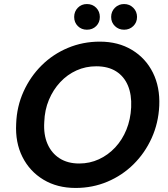

<svg xmlns="http://www.w3.org/2000/svg" viewBox="-20 -918 833 950"><path d="M354 12Q263 12 195 -29Q127 -70 91 -141.5Q55 -213 60 -306Q63 -391 96.5 -465Q130 -539 186 -594.5Q242 -650 316 -681Q390 -712 474 -712Q565 -712 633 -671Q701 -630 736.5 -558.5Q772 -487 768 -395Q764 -309 730.5 -235Q697 -161 641 -105.5Q585 -50 511.5 -19Q438 12 354 12ZM372 -109Q424 -109 469.5 -130Q515 -151 550 -188.5Q585 -226 605.5 -276.5Q626 -327 629 -387Q632 -449 613 -494.5Q594 -540 554.5 -565Q515 -590 456 -590Q404 -590 358.5 -569.5Q313 -549 278 -511.5Q243 -474 222 -424Q201 -374 199 -314Q195 -252 215 -206Q235 -160 275 -134.5Q315 -109 372 -109ZM410 -771Q383 -771 365 -789Q347 -807 347 -834Q347 -861 365 -879.5Q383 -898 410 -898Q438 -898 456 -879.5Q474 -861 474 -834Q474 -807 456 -789Q438 -771 410 -771ZM594 -771Q567 -771 548.5 -789Q530 -807 530 -834Q530 -861 548.5 -879.5Q567 -898 594 -898Q621 -898 639.5 -879.5Q658 -861 658 -834Q658 -807 639.5 -789Q621 -771 594 -771Z"/></svg>

Font: DM Sans
Style: Bold Italic
Weight: 700
Italic angle: -10°
Designer: Colophon Foundry, Jonny Pinhorn
Foundry: Colophon Foundry
Version: Version 4.004;gftools[0.9.30]